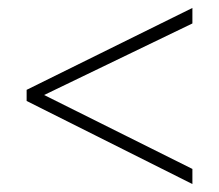

<svg xmlns="http://www.w3.org/2000/svg" viewBox="-20 -662 551 483"><path d="M464 -199 47 -408V-436L464 -642V-603L91 -423L464 -237Z"/></svg>

Font: Noto Sans Malayalam UI SemiCondensed ExtraLight
Style: Regular
Weight: 200
Width: 4
Designer: Jelle Bosma - Monotype Design Team
Foundry: Monotype Imaging Inc.
Version: Version 2.104; ttfautohint (v1.8.4.7-5d5b)